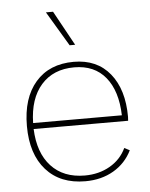

<svg xmlns="http://www.w3.org/2000/svg" viewBox="-53 -778 649 832"><g transform="rotate(-5 271.5 -362.0)"><path d="M492 -235H81Q85 -131 138.5 -73Q192 -15 285 -15Q346 -15 394 -42.5Q442 -70 465 -119L488 -107Q461 -52 408 -21Q355 10 285 10Q176 10 114.5 -59Q53 -128 53 -250Q53 -372 113 -441Q173 -510 279 -510Q380 -510 436.5 -440.5Q493 -371 493 -252ZM81 -261H467Q464 -367 415.5 -426.5Q367 -486 279 -486Q188 -486 135.5 -426.5Q83 -367 81 -261ZM292 -583H268L178 -734H209Z"/></g></svg>

Font: Work Sans ExtraLight
Style: Regular
Weight: 280
Designer: Wei Huang
Foundry: Wei Huang
Version: Version 1.500